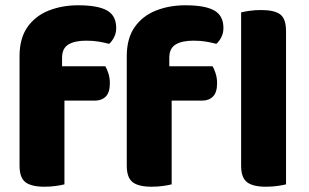

<svg xmlns="http://www.w3.org/2000/svg" viewBox="-20 -699 1169 727"><path d="M190 -318V-448H379Q385 -438 390.5 -421Q396 -404 396 -384Q396 -349 380.5 -333.5Q365 -318 339 -318ZM215 -480V-338H54V-486Q54 -554 84 -596.5Q114 -639 164.5 -659Q215 -679 276 -679Q350 -679 385 -659.5Q420 -640 420 -593Q420 -573 411.5 -557Q403 -541 393 -533Q374 -538 353.5 -541.5Q333 -545 306 -545Q263 -545 239 -530.5Q215 -516 215 -480ZM54 -363H224V-1Q213 2 192.5 5Q172 8 148 8Q99 8 76.5 -9Q54 -26 54 -72ZM596 -318V-448H785Q791 -438 796.5 -421Q802 -404 802 -384Q802 -349 786.5 -333.5Q771 -318 745 -318ZM621 -480V-338H460V-486Q460 -554 490 -596.5Q520 -639 570.5 -659Q621 -679 682 -679Q756 -679 791 -659.5Q826 -640 826 -593Q826 -573 817.5 -557Q809 -541 799 -533Q780 -538 759.5 -541.5Q739 -545 712 -545Q669 -545 645 -530.5Q621 -516 621 -480ZM460 -363H630V-1Q619 2 598.5 5Q578 8 554 8Q505 8 482.5 -9Q460 -26 460 -72ZM893 -264H1063V-1Q1052 2 1031.5 5Q1011 8 987 8Q938 8 915.5 -9Q893 -26 893 -72ZM1063 -175H893V-652Q904 -655 924.5 -658Q945 -661 969 -661Q1019 -661 1041 -644.5Q1063 -628 1063 -581Z"/></svg>

Font: Baloo Tamma 2 ExtraBold
Style: Regular
Weight: 800
Designer: Divya Kowshik, Shuchita Grover and Ek Type
Foundry: Ek Type
Version: Version 1.700